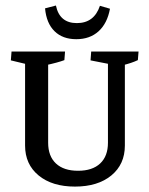

<svg xmlns="http://www.w3.org/2000/svg" viewBox="-20 -671 544 699"><path d="M252.9 8.3Q169.9 8.3 120.6 -32.2Q71.3 -72.8 71.3 -141.1L155.3 -151.4Q155.3 -102.5 183.6 -75.9Q211.9 -49.3 264.2 -49.3Q316.4 -49.3 344.7 -75.9Q373 -102.5 373 -151.4L434.6 -141.1Q434.6 -72.8 385.3 -32.2Q335.9 8.3 252.9 8.3ZM71.3 -141.1V-476.6H155.3V-151.4ZM71.3 -401.4V-469.7L78.6 -437L19.5 -451.2L22 -483.4H216.8L214.4 -452.1Q203.1 -447.8 185.1 -442.9Q167 -438 144 -433.1L155.3 -469.7V-401.4ZM434.6 -141.1 373 -151.4V-476.6H434.6ZM373 -401.4V-469.7L382.3 -437L309.6 -451.2L312 -483.4H484.4L481.9 -452.1Q459.5 -441.4 425.3 -433.1L434.6 -469.7V-401.4ZM257.8 -528.3Q208 -528.3 178.5 -557.4Q148.9 -586.4 144 -640.6L183.6 -650.9Q196.8 -586.9 259.8 -586.9Q322.8 -586.9 343.8 -649.9L380.4 -639.2Q370.6 -585.9 338.9 -557.1Q307.1 -528.3 257.8 -528.3Z"/></svg>

Font: Markazi Text
Style: Regular
Weight: 400
Designer: Borna Izadpanah (Arabic designer), Fiona Ross (Arabic design director) and Florian Runge (Latin designer)
Foundry: Borna Izadpanah and Florian Runge
Version: Version 1.000